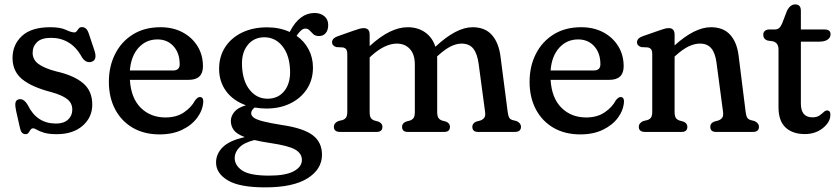

<svg xmlns="http://www.w3.org/2000/svg" viewBox="-20 -584 3718 850"><path d="M228 -37Q262 -37 281 -54.2Q300 -71.5 300 -98.5Q300 -128 277.2 -145.5Q254.5 -163 208 -176Q120.5 -198.5 78 -233.5Q35.5 -268.5 35.5 -327.5Q35.5 -386 77.2 -424.8Q119 -463.5 202.5 -463.5Q247 -463.5 271.5 -452Q296 -440.5 309 -440.5Q315.5 -440.5 319.8 -446.2Q324 -452 328.8 -458Q333.5 -464 343 -464Q352.5 -464 360 -457.8Q367.5 -451.5 373 -435.5L398 -360.5Q411.5 -320 387 -311Q361.5 -302 343 -330Q319 -374.5 284.2 -395.5Q249.5 -416.5 206.5 -416.5Q163.5 -416.5 144 -397.5Q124.5 -378.5 124.5 -350.5Q124.5 -319.5 150.8 -300.5Q177 -281.5 228.5 -268Q306.5 -250.5 347.5 -216Q388.5 -181.5 388.5 -121Q388.5 -64.5 345.8 -27.2Q303 10 231 10Q196 10 175 3.5Q154 -3 143.2 -9.5Q132.5 -16 127.5 -16Q119.5 -16 115.2 -9.5Q111 -3 106.5 3.5Q102 10 93 10Q74.5 10 69 -15L51 -94.5Q46.5 -115 48.2 -127.8Q50 -140.5 62 -144Q84.5 -150.5 103.5 -118Q143 -37 228 -37Z M878.5 -290.5Q878.5 -230.5 815 -230.5H555Q560 -149.5 603.2 -106.8Q646.5 -64 712.5 -64Q761.5 -64 794.8 -86.8Q828 -109.5 843.5 -139.5Q855 -154.5 865 -154.5Q880.5 -154 880 -133.5Q877.5 -96 853.2 -63Q829 -30 786.5 -9.5Q744 11 687 11Q618 11 567.5 -18.5Q517 -48 489.5 -100.5Q462 -153 462 -222Q462 -290.5 489.8 -345.2Q517.5 -400 568.8 -431.8Q620 -463.5 690.5 -463.5Q746 -463.5 788.2 -441Q830.5 -418.5 854.5 -379.5Q878.5 -340.5 878.5 -290.5ZM677 -409.5Q627 -409.5 593.5 -372.8Q560 -336 555 -272H746Q775.5 -272 775.5 -299.5Q775.5 -349 748.2 -379.2Q721 -409.5 677 -409.5Z M1228.5 -30.5Q1324 -16.5 1364.8 14.8Q1405.5 46 1405.5 101Q1405.5 165 1341.8 205.2Q1278 245.5 1154 245.5Q1039.5 245.5 988 214.2Q936.5 183 936.5 135.5Q936.5 97 966.2 67.5Q996 38 1063.5 23Q1027 9 1014.5 -8.8Q1002 -26.5 1002 -49Q1002 -69 1017 -88Q1032 -107 1068.5 -118Q1012.5 -138 981.2 -180.2Q950 -222.5 950 -279.5Q950 -334 976.8 -375.2Q1003.5 -416.5 1051.5 -439.8Q1099.5 -463 1162.5 -463Q1218 -463 1262.5 -442.5L1265 -447Q1307 -526.5 1372.5 -526.5Q1399 -526.5 1416 -512.2Q1433 -498 1433 -473Q1433 -451 1422.2 -437.8Q1411.5 -424.5 1392.5 -424.5Q1376 -424.5 1367 -432.8Q1358 -441 1350.8 -449.2Q1343.5 -457.5 1331.5 -457.5Q1314 -457.5 1293 -425.5Q1327.5 -401.5 1346.5 -365Q1365.5 -328.5 1365.5 -285Q1365.5 -231 1339 -190.2Q1312.5 -149.5 1266 -126.5Q1219.5 -103.5 1160 -103.5Q1132.5 -103.5 1107.5 -108Q1092 -96 1092 -83Q1092 -72 1103 -63.5Q1114 -55 1143.2 -47.2Q1172.5 -39.5 1228.5 -30.5ZM1148.5 -419Q1102 -418 1075.2 -383Q1048.5 -348 1051.5 -291.5Q1054.5 -223.5 1086.5 -184.8Q1118.5 -146 1167 -147Q1213.5 -148 1240.2 -183Q1267 -218 1264 -276.5Q1261 -342 1229.2 -380.8Q1197.5 -419.5 1148.5 -419ZM1019 115.5Q1019 148.5 1052.5 171Q1086 193.5 1172 193.5Q1244 193.5 1280.2 174.2Q1316.5 155 1316.5 124Q1316.5 95.5 1287 78.2Q1257.5 61 1175.5 49Q1135.5 43 1106.5 36Q1061 47 1040 68.5Q1019 90 1019 115.5Z M1616.5 -431V-380Q1663.5 -423 1705 -443.2Q1746.5 -463.5 1785 -463.5Q1829.5 -463.5 1862 -440.8Q1894.5 -418 1907.5 -377Q2000 -463.5 2072 -463.5Q2127.5 -463.5 2158 -428.8Q2188.5 -394 2196 -332L2227.5 -89Q2229.5 -72 2233.8 -64Q2238 -56 2249 -52.5L2267 -48Q2286.5 -38.5 2286.5 -23Q2286.5 0 2259 0H2096Q2071 0 2071 -23Q2071 -38 2088 -45.5L2106.5 -50.5Q2117.5 -54.5 2123.8 -62.5Q2130 -70.5 2127.5 -88.5L2099 -301.5Q2093 -346.5 2075.2 -368.8Q2057.5 -391 2023 -391Q2001.5 -391 1976.8 -379.2Q1952 -367.5 1921 -339.5L1915 -334Q1915.5 -329 1915.5 -323.5V-89Q1915.5 -71 1920.5 -62.8Q1925.5 -54.5 1936.5 -50.5L1955 -45.5Q1972 -38 1972 -23Q1972 0 1947 0H1785Q1760 0 1760 -23Q1760 -38 1777 -45.5L1795.5 -50.5Q1806.5 -54.5 1811.5 -62.8Q1816.5 -71 1816.5 -89V-298.5Q1816.5 -343.5 1794.5 -367.2Q1772.5 -391 1736.5 -391Q1711.5 -391 1683 -377.8Q1654.5 -364.5 1623 -336L1616.5 -329.5V-89Q1616.5 -71 1621.2 -62.8Q1626 -54.5 1637.5 -50.5L1655.5 -45.5Q1673 -38 1673 -23Q1673 0 1647.5 0H1485.5Q1458 0 1458 -23Q1458 -39 1477.5 -48L1496 -52.5Q1507 -56 1512.2 -64Q1517.5 -72 1517.5 -89V-343.5Q1517.5 -359 1512.8 -365.5Q1508 -372 1498 -374L1469 -375.5Q1450 -381.5 1450 -397Q1450 -414.5 1475 -423.5L1544.5 -448Q1560.5 -453.5 1570.8 -456.5Q1581 -459.5 1590 -459.5Q1616.5 -459.5 1616.5 -431Z M2741 -290.5Q2741 -230.5 2677.5 -230.5H2417.5Q2422.5 -149.5 2465.8 -106.8Q2509 -64 2575 -64Q2624 -64 2657.2 -86.8Q2690.5 -109.5 2706 -139.5Q2717.5 -154.5 2727.5 -154.5Q2743 -154 2742.5 -133.5Q2740 -96 2715.8 -63Q2691.5 -30 2649 -9.5Q2606.5 11 2549.5 11Q2480.5 11 2430 -18.5Q2379.5 -48 2352 -100.5Q2324.5 -153 2324.5 -222Q2324.5 -290.5 2352.2 -345.2Q2380 -400 2431.2 -431.8Q2482.5 -463.5 2553 -463.5Q2608.5 -463.5 2650.8 -441Q2693 -418.5 2717 -379.5Q2741 -340.5 2741 -290.5ZM2539.5 -409.5Q2489.5 -409.5 2456 -372.8Q2422.5 -336 2417.5 -272H2608.5Q2638 -272 2638 -299.5Q2638 -349 2610.8 -379.2Q2583.5 -409.5 2539.5 -409.5Z M2966.5 -431V-383Q3055.5 -463.5 3127.5 -463.5Q3182.5 -463.5 3212.8 -429.8Q3243 -396 3250 -336.5L3281 -89Q3283 -72 3287.5 -64Q3292 -56 3303 -52.5L3320.5 -48Q3340 -38.5 3340 -23Q3340 0 3313 0H3149.5Q3124.5 0 3124.5 -23Q3124.5 -38.5 3141.5 -45.5L3160 -50.5Q3171 -54.5 3177 -62.5Q3183 -70.5 3181 -88.5L3152 -306.5Q3146.5 -349 3129 -370Q3111.5 -391 3078.5 -391Q3055 -391 3029 -378.8Q3003 -366.5 2972 -338.5L2966.5 -333.5V-89Q2966.5 -71 2971.5 -62.8Q2976.5 -54.5 2988 -50.5L3006 -45.5Q3023 -38 3023 -23Q3023 0 2998 0H2835.5Q2808 0 2808 -23Q2808 -39 2827.5 -48L2846 -52.5Q2857 -56 2862.2 -64Q2867.5 -72 2867.5 -89V-343.5Q2867.5 -359 2862.8 -365.5Q2858 -372 2848 -374L2819 -375.5Q2800 -381.5 2800 -397Q2800 -414.5 2825 -423.5L2895 -448Q2910.5 -453.5 2921 -456.5Q2931.5 -459.5 2940.5 -459.5Q2966.5 -459.5 2966.5 -431Z M3402 -401 3378 -404.5Q3359 -411 3359 -430.5Q3359 -440.5 3366 -447Q3373 -453.5 3385.5 -453.5H3410Q3421 -453.5 3428.5 -459.2Q3436 -465 3442.5 -480L3465 -538.5Q3479.5 -564.5 3500.5 -564.5Q3525.5 -564.5 3525.5 -536.5V-453.5H3629.5Q3657 -453.5 3657 -432.5Q3657 -418 3644.2 -408.8Q3631.5 -399.5 3604 -399.5H3525.5V-126Q3525.5 -64.5 3576.5 -64.5Q3595.5 -64.5 3607 -72.2Q3618.5 -80 3626.2 -87.5Q3634 -95 3641.5 -95Q3658 -94.5 3656 -72.5Q3654.5 -42 3622 -16.2Q3589.5 9.5 3543 9.5Q3488.5 9.5 3457.5 -19.8Q3426.5 -49 3426.5 -109V-364.5Q3426.5 -394.5 3402 -401Z"/></svg>

Font: Fraunces 72pt SuperSoft
Style: Regular
Weight: 400
Version: Version 1.000;[b76b70a41]